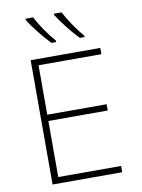

<svg xmlns="http://www.w3.org/2000/svg" viewBox="-101 -1018 802 1086"><g transform="rotate(-10 300.0 -475.0)"><path d="M407 -790H434V-798C400 -836 353 -905 330 -950H286V-943C314 -898 365 -833 407 -790ZM244 -790H271V-798C237 -836 189 -905 167 -950H123V-943C150 -898 202 -833 244 -790ZM111 0H511V-36H150V-358H491V-394H150V-678H511V-714H111Z"/></g></svg>

Font: Noto Sans Mono ExtraLight
Style: Regular
Weight: 200
Designer: Monotype Design Team
Foundry: Monotype Imaging Inc.
Version: Version 2.014